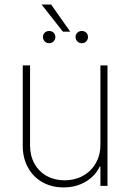

<svg xmlns="http://www.w3.org/2000/svg" viewBox="-20 -818 574 845"><path d="M421.9 -530.3H453.1V0H421.9V-85H418.9Q399.4 -43.5 356.9 -18.3Q314.5 6.8 259.8 6.8Q207.5 6.8 166.7 -16.1Q126 -39.1 103 -80.8Q80.1 -122.6 80.1 -176.8V-530.3H112.3V-177.7Q112.3 -132.8 131.6 -97.9Q150.9 -63 185.5 -43.7Q220.2 -24.4 264.6 -24.4Q308.6 -24.4 344.5 -43.9Q380.4 -63.5 401.1 -99.1Q421.9 -134.8 421.9 -180.7ZM196.3 -681.6Q208 -681.6 215.8 -674.1Q223.6 -666.5 223.6 -655.3Q223.6 -644 215.8 -636Q208 -627.9 196.3 -627.9Q184.6 -627.9 176.8 -636Q168.9 -644 168.9 -655.3Q168.9 -666.5 176.8 -674.1Q184.6 -681.6 196.3 -681.6ZM339.8 -681.6Q352.1 -681.6 359.6 -674.1Q367.2 -666.5 367.2 -655.3Q367.2 -644 359.6 -636Q352.1 -627.9 339.8 -627.9Q328.1 -627.9 320.3 -636Q312.5 -644 312.5 -655.3Q312.5 -666.5 320.3 -674.1Q328.1 -681.6 339.8 -681.6ZM289.1 -678.7H256.8L163.1 -797.9H205.1Z"/></svg>

Font: Pretendard GOV Thin
Style: Regular
Weight: 100
Designer: Base glyphs from Inter by Rasmus Andersson; Hangeul glyphs from Noto Sans CJK(Source Han Sans) by Jang Soo-young and Kan
Foundry: Kil Hyung-jin
Version: Version 1.309